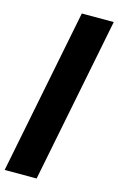

<svg xmlns="http://www.w3.org/2000/svg" viewBox="-139 -855 623 1010"><g transform="rotate(15 172.5 -350.0)"><path d="M349 -800 170 100H-4L175 -800Z"/></g></svg>

Font: Albert Sans Black
Style: Italic
Weight: 900
Italic angle: -11.25°
Designer: Andreas Rasmussen
Foundry: a.Foundry
Version: Version 1.025